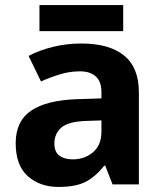

<svg xmlns="http://www.w3.org/2000/svg" viewBox="-20 -729 644 759"><path d="M302 -557Q412 -557 470.5 -509.5Q529 -462 529 -364V0H425L396 -74H392Q357 -30 318 -10Q279 10 211 10Q138 10 90 -32.5Q42 -75 42 -163Q42 -250 103 -291.5Q164 -333 286 -337L381 -340V-364Q381 -407 358.5 -427Q336 -447 296 -447Q256 -447 218 -435.5Q180 -424 142 -407L93 -508Q137 -531 190.5 -544Q244 -557 302 -557ZM323 -251Q251 -249 223 -225Q195 -201 195 -162Q195 -128 215 -113.5Q235 -99 267 -99Q315 -99 348 -127.5Q381 -156 381 -208V-253ZM467 -709V-606H136V-709Z"/></svg>

Font: Noto Sans Balinese
Style: Regular
Weight: 400
Designer: Aditya Bayu, David Williams
Foundry: David Williams
Version: Version 2.003